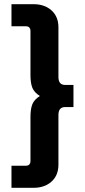

<svg xmlns="http://www.w3.org/2000/svg" viewBox="-20 -766 407 920"><path d="M35 28H105Q115 28 120.5 22Q126 16 126 6V-206Q126 -244 135 -266.5Q144 -289 171 -306Q144 -323 135 -345.5Q126 -368 126 -406V-618Q126 -628 120.5 -634Q115 -640 105 -640H35V-746H140Q194 -746 227 -716Q260 -686 260 -635V-397Q260 -359 292 -359H332V-253H292Q260 -253 260 -215V23Q260 74 227 104Q194 134 140 134H35Z"/></svg>

Font: Niramit
Style: Bold
Weight: 700
Designer: Katatrad Aksorn Co.,Ltd.
Foundry: Cadson Demak Co.,Ltd.
Version: Version 1.001; ttfautohint (v1.6)